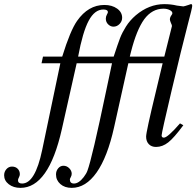

<svg xmlns="http://www.w3.org/2000/svg" viewBox="-167 -702 950 929"><path d="M211 -428H383Q404 -492 414 -518Q424 -544 442.5 -573.5Q461 -603 490 -628Q554 -682 628 -682Q660 -682 689 -675Q717 -671 720 -671Q724 -671 748 -679Q754 -682 758 -682Q763 -682 763 -673Q763 -664 742 -585Q712 -470 663.5 -264.5Q615 -59 615 -47Q615 -36 626 -36Q644 -36 704 -105L720 -96Q675 -35 647 -13Q619 9 588 9Q566 9 553 -4.5Q540 -18 540 -41Q540 -64 587 -258L620 -396H454L385 -86Q353 58 300.5 132.5Q248 207 180 207Q146 207 125 188.5Q104 170 104 142Q104 125 114.5 112.5Q125 100 140 100Q156 100 168 112Q180 124 180 139Q180 147 175 156Q171 163 171 166Q171 186 191 186Q214 186 238 155Q251 138 256 124Q278 66 347 -264L375 -396H204L132 -76Q68 207 -68 207Q-102 207 -124.5 189.5Q-147 172 -147 146Q-147 129 -136 116.5Q-125 104 -109 104Q-92 104 -81.5 114.5Q-71 125 -71 141Q-71 148 -75.5 156.5Q-80 165 -80 170Q-80 186 -60 186Q3 186 37 24L125 -396H34L41 -428H134Q173 -554 206 -601Q260 -678 338 -678Q375 -678 399.5 -660.5Q424 -643 424 -616Q424 -599 411.5 -586Q399 -573 382 -573Q368 -573 356.5 -584Q345 -595 345 -612Q345 -622 350 -631Q355 -640 355 -643Q355 -656 333 -656Q291 -656 262 -601.5Q233 -547 211 -428ZM628 -428 665 -576Q665 -581 660 -591Q655 -603 655 -608Q655 -618 663 -629Q667 -634 667 -638Q667 -647 654 -653.5Q641 -660 624 -660Q569 -660 531 -609Q494 -558 467 -452L461 -428Z"/></svg>

Font: STIX MathJax Latin
Style: Italic
Weight: 400
Italic angle: -16.33°
Designer: MicroPress Inc., with final additions and corrections provided by Coen Hoffman, Elsevier (retired)
Version: Version 1.1.1